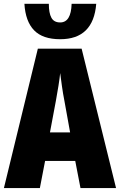

<svg xmlns="http://www.w3.org/2000/svg" viewBox="-20 -963 614 983"><path d="M392.1 0 365.2 -139.2H210.9L184.1 0H0L173.8 -713.9H397.9L574.2 0ZM338.9 -285.2 310.1 -444.8Q302.2 -484.9 297.1 -522Q292 -559.1 288.1 -588.9Q285.2 -560.5 279.3 -523.7Q273.4 -486.8 266.1 -446.8L235.8 -285.2ZM472.7 -943.4Q458 -762.2 288.1 -762.2Q198.7 -762.2 154.5 -807.9Q110.4 -853.5 105 -943.4H230Q230 -896 243.2 -872.1Q256.3 -848.1 288.1 -848.1Q343.8 -848.1 346.7 -943.4Z"/></svg>

Font: Open Sans Condensed ExtraBold
Style: Regular
Weight: 800
Width: 3
Designer: Monotype Design Team
Foundry: Monotype Imaging Inc.
Version: Version 3.000; ttfautohint (v1.8.4)